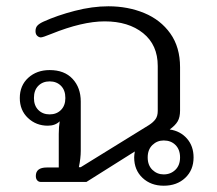

<svg xmlns="http://www.w3.org/2000/svg" viewBox="-20 -579 689 611"><path d="M407 -78Q407 -85 409 -97L255 0H110Q103 0 98.5 -5Q94 -10 94 -19Q94 -46 129 -46H167V-153Q167 -175 170 -193Q156 -179 132 -179Q95 -179 69 -203.5Q43 -228 43 -267Q43 -307 70 -331.5Q97 -356 138 -356Q185 -356 211 -328Q237 -300 237 -256V-99Q237 -76 231 -47H237L454 -181Q468 -190 475 -200Q482 -210 482 -226V-369Q482 -436 435.5 -473.5Q389 -511 313 -511Q242 -511 143 -471Q116 -460 110 -460Q104 -460 98.5 -465Q93 -470 93 -480Q93 -491 99 -497.5Q105 -504 118 -510Q162 -530 218 -544.5Q274 -559 325 -559Q387 -559 439 -537.5Q491 -516 522 -472.5Q553 -429 553 -365V-227Q553 -206 545.5 -193Q538 -180 520 -167Q554 -162 575 -138Q596 -114 596 -78Q596 -38 569.5 -13Q543 12 501 12Q460 12 433.5 -13Q407 -38 407 -78ZM188 -267Q188 -292 174 -306Q160 -320 138 -320Q116 -320 102 -306Q88 -292 88 -267Q88 -243 102 -229Q116 -215 138 -215Q160 -215 174 -229Q188 -243 188 -267ZM553 -78Q553 -103 538.5 -117.5Q524 -132 501 -132Q480 -132 465 -117.5Q450 -103 450 -78Q450 -53 465 -38.5Q480 -24 501 -24Q523 -24 538 -38.5Q553 -53 553 -78Z"/></svg>

Font: Maitree
Style: Regular
Weight: 400
Designer: CadsonDemak Team
Foundry: CadsonDemak
Version: Version 1.000